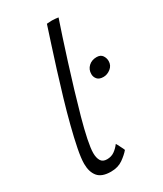

<svg xmlns="http://www.w3.org/2000/svg" viewBox="-185 -788 745 876"><g transform="rotate(-30 187.0 -350.0)"><path d="M318 -375Q295.5 -375 285.5 -386.8Q275.5 -398.5 275.5 -414Q275.5 -438 292.2 -453.8Q309 -469.5 334.5 -469.5Q355.5 -469.5 364.8 -456Q374 -442.5 374 -426.5Q374 -403.5 356 -389.2Q338 -375 318 -375ZM235.5 -38Q220.5 -20 194.8 -1.8Q169 16.5 131.5 16.5Q83.5 16.5 63 -8.2Q42.5 -33 42.5 -76Q42.5 -104.5 52 -152.8Q61.5 -201 76.8 -260.5Q92 -320 111 -384.2Q130 -448.5 149.5 -510.8Q169 -573 186.2 -625.8Q203.5 -678.5 215 -714.5Q230.5 -716 242 -716Q251 -716 259.5 -715Q268 -714 275.5 -713Q264 -679.5 247 -627.8Q230 -576 210.8 -515Q191.5 -454 172.5 -390.8Q153.5 -327.5 137.5 -269.8Q121.5 -212 112.2 -166.8Q103 -121.5 103 -97.5Q103 -72.5 112.2 -57Q121.5 -41.5 144 -41.5Q166.5 -41.5 183 -53Q199.5 -64.5 213 -82.5Q215 -80 218.2 -73.8Q221.5 -67.5 225.2 -60Q229 -52.5 232 -46.5Q235 -40.5 235.5 -38Z"/></g></svg>

Font: Grandstander Thin ExtraLight
Style: Italic
Weight: 250
Italic angle: -15°
Version: Version 1.200